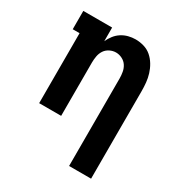

<svg xmlns="http://www.w3.org/2000/svg" viewBox="-173 -666 946 998"><g transform="rotate(30 300.0 -166.5)"><path d="M383 205V-320Q383 -339 379.5 -358.5Q376 -378 365.5 -394Q355 -410 337 -419Q319 -428 300 -428Q281 -428 263 -419Q245 -410 234.5 -394Q224 -378 220.5 -358.5Q217 -339 217 -320V0H85V-420H44V-530H217V-448Q226 -468 239.5 -485.5Q253 -503 271.5 -515Q290 -527 311.5 -532.5Q333 -538 354 -538Q380 -538 405 -530.5Q430 -523 449 -506.5Q468 -490 481.5 -467.5Q495 -445 502.5 -420.5Q510 -396 512.5 -371Q515 -346 515 -320V205Z"/></g></svg>

Font: Iosevka Curly Slab XBdEx
Style: Regular
Weight: 800
Width: 7
Monospace: yes
Designer: Belleve Invis
Foundry: Belleve Invis
Version: Version 11.0.0; ttfautohint (v1.8.3)